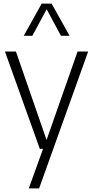

<svg xmlns="http://www.w3.org/2000/svg" viewBox="-20 -828 518 1068"><path d="M201.5 0 7.5 -541.5H68.5L239 -49.5L411.5 -541.5H470.5L197.5 220H140L219.5 0ZM112 -629 212 -808H267L367 -629H319L239.5 -776.5L160 -629Z"/></svg>

Font: Encode Sans Semi Condensed Light
Style: Regular
Weight: 300
Width: 4
Designer: Multiple Designers
Foundry: Impallari Type
Version: Version 3.000; ttfautohint (v1.8.3) -l 8 -r 50 -G 200 -x 14 